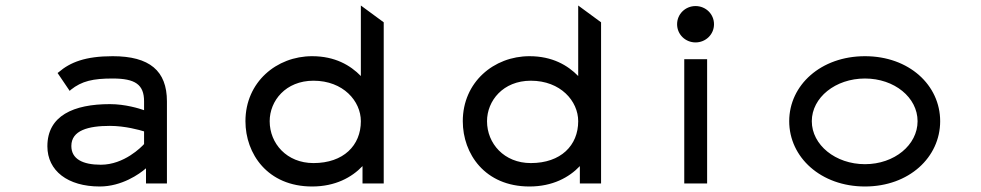

<svg xmlns="http://www.w3.org/2000/svg" viewBox="-20 -666 3561 697"><path d="M189 -401 233 -336 237 -340C277 -372 318 -381 389 -381C471 -381 503 -359 503 -298V-266C486 -272 435 -288 379 -288C247 -288 152 -246 152 -135C152 -46 226 11 342 11C422 11 486 -34 510 -55V0H586V-298C586 -409 523 -462 389 -462C290 -462 235 -440 193 -404ZM239 -136C239 -193 301 -209 379 -209C434 -209 487 -194 503 -189V-143C494 -133 431 -68 346 -68C280 -68 239 -89 239 -136Z M1296 -63V0H1373V-585L1290 -646V-390C1252 -429 1196 -462 1113 -462C984 -462 871 -368 871 -226C871 -108 951 11 1113 11C1197 11 1257 -22 1296 -63ZM1290 -226C1290 -138 1227 -74 1118 -74C1021 -74 959 -145 959 -226C959 -300 1017 -373 1118 -373C1226 -373 1290 -299 1290 -226Z M2085 -63V0H2162V-585L2079 -646V-390C2041 -429 1985 -462 1902 -462C1773 -462 1660 -368 1660 -226C1660 -108 1740 11 1902 11C1986 11 2046 -22 2085 -63ZM2079 -226C2079 -138 2016 -74 1907 -74C1810 -74 1748 -145 1748 -226C1748 -300 1806 -373 1907 -373C2015 -373 2079 -299 2079 -226Z M2505 -512C2542 -512 2572 -541 2572 -578C2572 -615 2542 -644 2505 -644C2468 -644 2438 -615 2438 -578C2438 -541 2468 -512 2505 -512ZM2547 -451H2464V0H2547Z M3120 -381C3227 -381 3311 -312 3311 -226C3311 -140 3227 -70 3120 -70C3013 -70 2927 -140 2927 -226C2927 -312 3013 -381 3120 -381ZM3120 11C3280 11 3393 -95 3393 -226C3393 -357 3280 -462 3120 -462C2960 -462 2845 -357 2845 -226C2845 -95 2960 11 3120 11Z"/></svg>

Font: Charger Monospace
Style: Regular
Weight: 400
Designer: Jasper
Foundry: Cannot Into Space Fonts
Version: Version 0.980